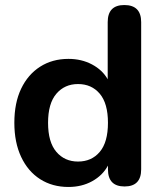

<svg xmlns="http://www.w3.org/2000/svg" viewBox="-20 -733 643 763"><path d="M290 -91Q344 -91 376.5 -129.5Q409 -168 409 -245Q409 -322 376.5 -360.5Q344 -399 290 -399Q237 -399 204 -360.5Q171 -322 171 -245Q171 -168 204 -129.5Q237 -91 290 -91ZM252 10Q188 10 139.5 -21Q91 -52 64 -109.5Q37 -167 37 -245Q37 -324 64 -380.5Q91 -437 139.5 -468Q188 -499 252 -499Q304 -499 345.5 -477Q387 -455 408 -418V-645Q408 -713 474 -713Q541 -713 541 -645V-60Q541 8 475 8Q409 8 409 -60V-75Q388 -36 346.5 -13Q305 10 252 10Z"/></svg>

Font: Chiron GoRound TC SB
Style: Regular
Weight: 500
Designer: Ryoko NISHIZUKA 西塚涼子 (kana, bopomofo & ideographs); Paul D. Hunt (Latin, Greek & Cyrillic); Sandoll Communications 산돌커뮤니
Foundry: Adobe
Version: Version 1.000;hotconv 1.1.1;makeotfexe 2.6.0